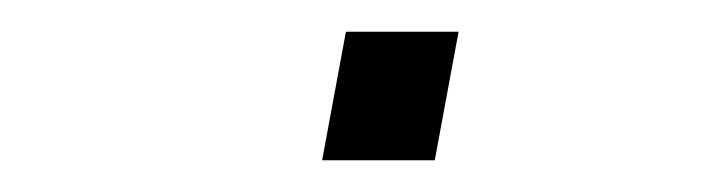

<svg xmlns="http://www.w3.org/2000/svg" viewBox="-20 -417 458 121"><path d="M183 -316 198 -397H269L254 -316Z"/></svg>

Font: Archivo Expanded Thin
Style: Italic
Weight: 250
Width: 7
Italic angle: -10°
Designer: Hector Gatti
Foundry: Omnibus-Type
Version: Version 2.001